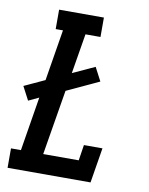

<svg xmlns="http://www.w3.org/2000/svg" viewBox="-83 -796 666 857"><g transform="rotate(10 250.0 -367.5)"><path d="M11 0V-88H56L96 -333L49 -311L17 -372L110 -415L148 -647H115V-735H318V-647H250L220 -466L320 -512L352 -451L206 -383L157 -88H318L329 -159H413L387 0Z"/></g></svg>

Font: Iosevka Curly Slab SmBdObl
Style: Regular
Weight: 600
Italic angle: -9°
Monospace: yes
Designer: Belleve Invis
Foundry: Belleve Invis
Version: Version 11.0.0; ttfautohint (v1.8.3)